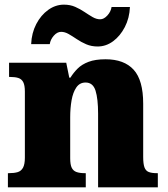

<svg xmlns="http://www.w3.org/2000/svg" viewBox="-20 -806 723 826"><path d="M14 0V-61H18Q41 -61 56 -65.5Q71 -70 79 -84.5Q87 -99 87 -128V-412Q87 -439 80 -452.5Q73 -466 59 -470.5Q45 -475 23 -475H19V-536H265L278 -472H283Q296 -493 314 -511Q332 -529 361 -540Q390 -551 434 -551Q514 -551 555 -506Q596 -461 596 -360V-131Q596 -101 601.5 -86Q607 -71 620 -66Q633 -61 655 -61H659V0H402V-317Q402 -381 391 -416Q380 -451 348 -451Q323 -451 308.5 -430Q294 -409 288 -375Q282 -341 282 -301V-125Q282 -98 288.5 -84.5Q295 -71 309 -66Q323 -61 345 -61H349V0ZM400 -606Q373 -606 351 -615.5Q329 -625 310.5 -637.5Q292 -650 275.5 -659.5Q259 -669 243 -669Q226 -669 211.5 -652.5Q197 -636 194 -616H114Q116 -664 136 -702.5Q156 -741 187.5 -763.5Q219 -786 255 -786Q282 -786 303.5 -776.5Q325 -767 343.5 -754.5Q362 -742 378.5 -732.5Q395 -723 411 -723Q427 -723 442 -739.5Q457 -756 460 -776H539Q537 -728 517 -689.5Q497 -651 466.5 -628.5Q436 -606 400 -606Z"/></svg>

Font: Noto Serif Bengali Black
Style: Regular
Weight: 900
Version: Version 2.003